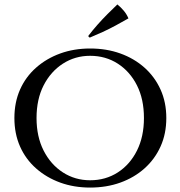

<svg xmlns="http://www.w3.org/2000/svg" viewBox="-20 -833 815 867"><path d="M387 -614Q461 -614 523.5 -591.5Q586 -569 632.5 -527.5Q679 -486 705 -428.5Q731 -371 731 -300Q731 -229 705 -171.5Q679 -114 632.5 -72.5Q586 -31 523.5 -8.5Q461 14 387 14Q314 14 252 -8.5Q190 -31 143 -72.5Q96 -114 70.5 -171.5Q45 -229 45 -300Q45 -371 70.5 -428.5Q96 -486 143 -527.5Q190 -569 252 -591.5Q314 -614 387 -614ZM387 -19Q457 -19 512 -54.5Q567 -90 598.5 -153Q630 -216 630 -300Q630 -385 598.5 -447.5Q567 -510 512 -545.5Q457 -581 387 -581Q319 -581 264 -545.5Q209 -510 177 -447.5Q145 -385 145 -300Q145 -216 177 -153Q209 -90 264 -54.5Q319 -19 387 -19ZM378 -670Q397 -695 419.5 -720.5Q442 -746 465.5 -769.5Q489 -793 510 -813Q526 -800 539 -784.5Q552 -769 560 -750Q532 -734 502.5 -718Q473 -702 443.5 -688.5Q414 -675 385 -663Z"/></svg>

Font: Cinzel Eorzea
Style: Regular
Weight: 500
Designer: Natanael Gama
Version: Version 2.000